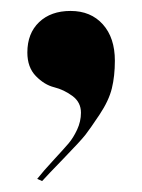

<svg xmlns="http://www.w3.org/2000/svg" viewBox="-20 -176 260 351"><path d="M57 155 48 151Q59 137 78 116.5Q97 96 105.5 86Q114 76 121 61Q128 46 128 30Q128 11 112.5 -0.5Q97 -12 79 -16.5Q61 -21 45.5 -37Q30 -53 30 -80Q30 -115 51.5 -135.5Q73 -156 109 -156Q146 -156 168 -131.5Q190 -107 190 -65Q190 -37 184.5 -14.5Q179 8 162 33.5Q145 59 136.5 70Q128 81 96.5 113.5Q65 146 57 155Z"/></svg>

Font: Gloock
Style: Regular
Weight: 400
Designer: Duarte Pinto
Foundry: Duarte Pinto
Version: Version 1.000